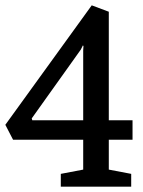

<svg xmlns="http://www.w3.org/2000/svg" viewBox="-24 -700 537 720"><path d="M204 0V-48L288 -64V-176H25L-4 -232L320 -680L384 -656V-249H473V-176H384V-64L468 -48V0ZM97 -249H288V-511L289 -527L287 -530L279 -514L95 -256Z"/></svg>

Font: Faustina Light Medium
Style: Regular
Weight: 500
Version: Version 1.200